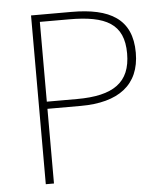

<svg xmlns="http://www.w3.org/2000/svg" viewBox="-49 -704 641 748"><g transform="rotate(-5 271.0 -330.0)"><path d="M100 0H132V-292H262C410 -292 494 -354 494 -480C494 -612 408 -660 258 -660H100V0ZM132 -320V-632H246C390 -632 460 -596 460 -480C460 -366 392 -320 250 -320H132Z"/></g></svg>

Font: Assistant ExtraLight
Style: Regular
Weight: 275
Designer: Hebrew By Ben Nathan, Latin by Paul Hunt
Version: Version 2.001;PS 002.001;hotconv 1.0.88;makeotf.lib2.5.64775